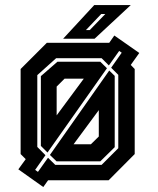

<svg xmlns="http://www.w3.org/2000/svg" viewBox="-20 -708 619 754"><path d="M150 26.5 52 -43 81 -83 61 -103V-437L164 -540H406.5H409L429 -568.5L527 -500L493.5 -453L509 -437V-103L406.5 0H169L167 2.5ZM269 -141.5H337L368 -172V-275.5ZM129 -33 168.5 -88.5 197 -60.5H379L444.5 -126V-414L416.5 -442L458 -501L448 -508L407.5 -451L379 -479.5H200.5L126.5 -413V-131L158.5 -98.5L118 -41ZM202 -74.5 176 -99.5 409 -431 430.5 -410V-130L374 -74.5ZM166.5 -109 140.5 -135V-409L205.5 -465.5H374L400 -440ZM202.5 -255 309 -399H233.5L202.5 -368ZM228 -556 350 -688H493.5L351.5 -556ZM317.5 -590H332.5L393.5 -653H377.5Z"/></svg>

Font: Tourney Thin
Style: Regular
Weight: 100
Designer: Tyler Finck
Foundry: Etcetera Type Co
Version: Version 1.015